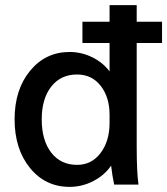

<svg xmlns="http://www.w3.org/2000/svg" viewBox="-20 -721 653 750"><path d="M408 -442V-553H302V-636H408V-701H514V-636H613V-553H514V-148Q514 -48 521 0H426Q419 -31 414 -74Q389 -37 345 -14Q301 9 252 9Q157 9 97 -65Q37 -139 37 -255Q37 -371 97.5 -444.5Q158 -518 252 -518Q298 -518 340 -497.5Q382 -477 408 -442ZM143 -255Q143 -173 180 -125Q217 -77 281 -77Q338 -77 373 -123.5Q408 -170 408 -241V-273Q408 -341 373.5 -385.5Q339 -430 281 -430Q217 -430 180 -382.5Q143 -335 143 -255Z"/></svg>

Font: LT Superior Semi-bold
Style: Regular
Weight: 600
Designer: Daniel Lyons
Foundry: LyonsType
Version: Version 1.0